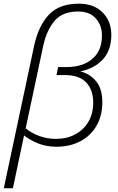

<svg xmlns="http://www.w3.org/2000/svg" viewBox="-40 -785 640 1040"><path d="M-19.5 234.9 145 -538.1Q167.5 -642.6 223.4 -703.9Q279.3 -765.1 387.7 -765.1Q468.3 -765.1 515.6 -717.8Q563 -670.4 563 -596.2Q563 -512.2 516.6 -462.6Q470.2 -413.1 395 -398.4Q445.3 -386.2 479.7 -345.9Q514.2 -305.7 514.2 -231Q514.2 -158.2 482.9 -104Q451.7 -49.8 395.5 -20Q339.4 9.8 265.1 9.8Q211.4 9.8 167.5 -7.8Q123.5 -25.4 90.3 -51.3L29.8 234.9ZM262.7 -32.7Q322.3 -32.7 367.9 -57.4Q413.6 -82 439.2 -126.2Q464.8 -170.4 464.8 -229.5Q464.8 -298.3 426.8 -338.4Q388.7 -378.4 311 -378.4H266.1L274.9 -421.9H322.3Q407.7 -421.9 460 -465.8Q512.2 -509.8 512.2 -593.3Q512.2 -647.5 479 -685.1Q445.8 -722.7 383.3 -722.7Q298.3 -722.7 255.1 -671.4Q211.9 -620.1 193.8 -535.2L99.1 -89.8Q129.9 -64 173.1 -48.3Q216.3 -32.7 262.7 -32.7Z"/></svg>

Font: Open Sans Light
Style: Italic
Weight: 300
Italic angle: -12°
Designer: Monotype Design Team
Foundry: Monotype Imaging Inc.
Version: Version 3.003; ttfautohint (v1.8.4)